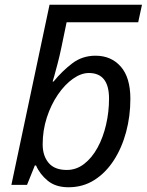

<svg xmlns="http://www.w3.org/2000/svg" viewBox="-20 -780 619 810"><path d="M269 10Q215 10 181.5 -17.5Q148 -45 132 -82H127L94 0H28L189 -760H579L563 -686H261L239 -580Q232 -546 223.5 -513.5Q215 -481 209 -459.5Q203 -438 202 -436H206Q242 -480 284.5 -512.5Q327 -545 383 -545Q449 -545 489.5 -499Q530 -453 530 -363Q530 -290 512 -223Q494 -156 460 -103.5Q426 -51 378 -20.5Q330 10 269 10ZM262 -63Q302 -63 335 -88.5Q368 -114 391.5 -157Q415 -200 427.5 -254Q440 -308 440 -364Q440 -472 355 -472Q322 -472 287.5 -447.5Q253 -423 224 -380.5Q195 -338 177.5 -284Q160 -230 160 -171Q160 -123 185 -93Q210 -63 262 -63Z"/></svg>

Font: Noto IKEA Latin
Style: Italic
Weight: 400
Italic angle: -12°
Designer: Monotype Design Team
Foundry: Monotype Imaging Inc.
Version: Version 1.0